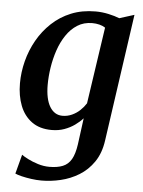

<svg xmlns="http://www.w3.org/2000/svg" viewBox="-56 -609 674 903"><g transform="rotate(5 281.0 -157.0)"><path d="M456 36.5Q447.5 97.5 419.2 138.8Q391 180 350.5 204.8Q310 229.5 264.2 240.2Q218.5 251 174 251Q150.5 251 125.5 247.5Q100.5 244 80 239Q59.5 234 49 229L73 138Q82 145 103 155.8Q124 166.5 151 175Q178 183.5 205.5 183.5Q243 183.5 268.5 173.2Q294 163 308.8 137.5Q323.5 112 330 66.5L346.5 -58Q331 -40.5 309.2 -25Q287.5 -9.5 260.5 0.2Q233.5 10 201 10Q144 10 106.8 -17.2Q69.5 -44.5 51.5 -91Q33.5 -137.5 33.5 -196Q33.5 -248.5 47 -301Q60.5 -353.5 87 -400.5Q113.5 -447.5 152.8 -484.5Q192 -521.5 243.5 -542.5Q295 -563.5 359 -563.5Q389.5 -563.5 420.2 -556.8Q451 -550 472 -541.5L542 -563.5ZM409.5 -491.5Q397.5 -499.5 381.5 -503.5Q365.5 -507.5 348 -507.5Q308 -507.5 277.8 -488.2Q247.5 -469 225.8 -436.5Q204 -404 190.5 -364Q177 -324 170.5 -281.5Q164 -239 164 -200Q164 -167 169.5 -141Q175 -115 185.8 -97.2Q196.5 -79.5 211.5 -70.2Q226.5 -61 246 -61Q269.5 -61 290.8 -70.8Q312 -80.5 328.5 -96.2Q345 -112 356 -129.5Z"/></g></svg>

Font: Merriweather 28pt SemiBold
Style: Italic
Weight: 600
Italic angle: -7.8°
Version: Version 2.101